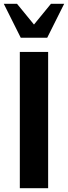

<svg xmlns="http://www.w3.org/2000/svg" viewBox="-35 -997 360 1017"><path d="M70 0H220V-722H70ZM75 -797H215L305 -977H235L145 -867L55 -977H-15Z"/></svg>

Font: Perun
Style: Bold
Weight: 700
Foundry: Copyright (c) Stefan Peev, Context Ltd, 2016
Version: Version 1.089